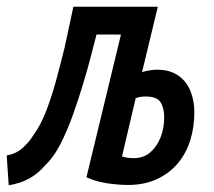

<svg xmlns="http://www.w3.org/2000/svg" viewBox="-59 -542 639 573"><path d="M-33 11 -39 -78Q-11 -83 8 -100Q27 -117 39 -136Q63 -169 79.5 -212.5Q96 -256 109 -304Q122 -352 134 -401L160 -522H412L365 -327Q376 -330 387 -332Q398 -334 409 -334Q448 -334 473 -316.5Q498 -299 509.5 -270Q521 -241 521 -207Q521 -163 509 -124Q497 -85 472 -55Q447 -25 409.5 -7.5Q372 10 323 10Q295 10 261 5Q227 0 199 -13L302 -439H229L212 -373Q203 -338 189 -291.5Q175 -245 158 -197.5Q141 -150 120.5 -110.5Q100 -71 76 -49Q56 -25 29.5 -10Q3 5 -33 11ZM340 -70Q369 -70 389 -87Q409 -104 420 -131.5Q431 -159 431 -192Q431 -220 420 -237Q409 -254 376 -254Q369 -254 361.5 -253Q354 -252 346 -249L305 -75Q312 -73 320 -71.5Q328 -70 340 -70Z"/></svg>

Font: Ubuntu Sans Mono Medium
Style: Italic
Weight: 500
Italic angle: -13.5°
Monospace: yes
Designer: Dalton Maag Ltd
Foundry: Dalton Maag Ltd
Version: Version 1.006